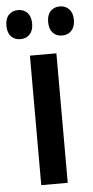

<svg xmlns="http://www.w3.org/2000/svg" viewBox="-80 -770 389 802"><g transform="rotate(-5 114.5 -368.5)"><path d="M171 0H60V-543H171ZM-27 -676Q-27 -706 -12 -721.5Q3 -737 27 -737Q51 -737 66 -721Q81 -705 81 -676Q81 -647 66 -631Q51 -615 27 -615Q3 -615 -12 -630.5Q-27 -646 -27 -676ZM148 -676Q148 -706 163 -721.5Q178 -737 202 -737Q226 -737 241 -721Q256 -705 256 -676Q256 -647 241 -631Q226 -615 202 -615Q177 -615 162.5 -631Q148 -647 148 -676Z"/></g></svg>

Font: Noto Sans Khmer UI ExtraCondensed SemiBold
Style: Regular
Weight: 600
Width: 2
Designer: Danh Hong and the Monotype Design Team
Foundry: Monotype Imaging Inc.
Version: Version 2.002; ttfautohint (v1.8.4.7-5d5b)